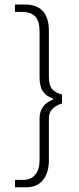

<svg xmlns="http://www.w3.org/2000/svg" viewBox="-20 -751 346 836"><path d="M94.7 64.5H45.4V32.2H81.1Q115.2 32.2 133.8 9.3Q152.3 -13.7 152.3 -54.2V-235.8Q152.3 -294.4 211.4 -317.9V-321.8Q181.2 -331.5 166.7 -353.3Q152.3 -375 152.3 -414.1V-615.2Q152.3 -657.7 134 -678.5Q115.7 -699.2 74.2 -699.2H44.9V-731.4H87.9Q192.9 -731.4 192.9 -616.2V-414.6Q192.9 -379.4 207 -363Q221.2 -346.7 250 -339.4V-300.8Q222.7 -291.5 207.8 -276.4Q192.9 -261.2 192.9 -235.4V-53.2Q192.9 1.5 167.2 33Q141.6 64.5 94.7 64.5Z"/></svg>

Font: HK Grotesk Light Legacy
Style: Regular
Weight: 300
Designer: Alfredo Marco Pradil
Foundry: Hanken Design Co.
Version: Version 2.022;PS 002.022;hotconv 1.0.88;makeotf.lib2.5.64775